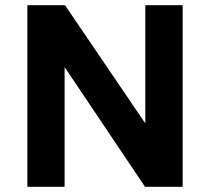

<svg xmlns="http://www.w3.org/2000/svg" viewBox="-20 -720 809 740"><path d="M85.5 0V-700H230.5L540 -244.5V-700H684V0H539L229 -461.5V0Z"/></svg>

Font: Geologica Thin Roman SemiBold
Style: Regular
Weight: 600
Version: Version 1.010;gftools[0.9.28]